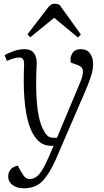

<svg xmlns="http://www.w3.org/2000/svg" viewBox="-20 -786 561 1035"><path d="M281 73Q250 144 212.5 186.5Q175 229 109 229Q70 229 47 211Q24 193 24 165Q24 144 37 128Q50 112 76 107L91 135Q106 161 115.5 170Q125 179 141 179Q168 179 190.5 154Q213 129 242 62L269 0H254Q226 0 203 -14Q180 -28 160 -61Q133 -106 120.5 -181Q108 -256 108 -350Q108 -370 108.5 -396.5Q109 -423 110 -440Q111 -476 83 -476Q68 -476 50 -470Q32 -464 17 -458L5 -489Q22 -499 52.5 -510Q83 -521 111 -521Q148 -521 163.5 -499Q179 -477 178 -441Q177 -423 176 -400.5Q175 -378 175 -355Q174 -261 183 -195Q192 -129 211 -91Q227 -60 239 -51.5Q251 -43 270 -43H287L411 -339Q428 -379 427 -402.5Q426 -426 397 -436L361 -449Q357 -480 371 -500.5Q385 -521 416 -521Q449 -521 465.5 -497.5Q482 -474 482 -442Q482 -418 475.5 -392.5Q469 -367 453.5 -328Q438 -289 410 -226ZM416 -600 400 -584 272 -690 143 -585 128 -601 234 -739Q243 -752 252.5 -759Q262 -766 274 -766Q287 -766 301 -760Z"/></svg>

Font: Literata 36pt Light
Style: Italic
Weight: 300
Italic angle: -2°
Designer: Latin by Veronika Burian and Jose Scaglione. Greek by Irene Vlachou. Cyrillic by Vera Evstafieva
Foundry: TypeTogether
Version: Version 3.002